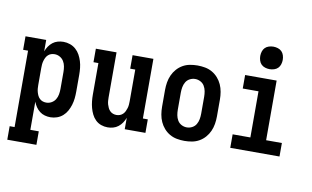

<svg xmlns="http://www.w3.org/2000/svg" viewBox="-92 -939 2184 1344"><g transform="rotate(10 1000.0 -267.5)"><path d="M28 215V119H63V-424H28V-520H175V-439Q182 -458 193.5 -475Q205 -492 221 -504.5Q237 -517 257 -522.5Q277 -528 297 -528Q321 -528 344 -520Q367 -512 385 -496Q403 -480 414.5 -459Q426 -438 433 -415Q440 -392 442.5 -368Q445 -344 445 -320V-200Q445 -176 442.5 -152Q440 -128 433 -105Q426 -82 414.5 -61Q403 -40 385 -24Q367 -8 344 0Q321 8 297 8Q277 8 257 2.5Q237 -3 221 -15.5Q205 -28 193.5 -45Q182 -62 175 -81V119H235V215ZM251 -88Q271 -88 288.5 -98Q306 -108 316 -124.5Q326 -141 329.5 -160.5Q333 -180 333 -200V-320Q333 -340 329.5 -359.5Q326 -379 316 -395.5Q306 -412 288.5 -422Q271 -432 251 -432Q238 -432 226 -428Q214 -424 204.5 -415Q195 -406 189.5 -394.5Q184 -383 180.5 -370.5Q177 -358 176 -345.5Q175 -333 175 -320V-200Q175 -187 176 -174.5Q177 -162 180.5 -149.5Q184 -137 189.5 -125.5Q195 -114 204.5 -105Q214 -96 226 -92Q238 -88 251 -88Z M704 8Q680 8 657.5 0Q635 -8 618 -24.5Q601 -41 590.5 -62.5Q580 -84 574 -106.5Q568 -129 565.5 -152.5Q563 -176 563 -200V-424H528V-520H675V-200Q675 -187 676 -174.5Q677 -162 680.5 -150Q684 -138 689.5 -126.5Q695 -115 704 -106Q713 -97 725 -92.5Q737 -88 750 -88Q763 -88 775 -92.5Q787 -97 796 -106Q805 -115 810.5 -126.5Q816 -138 819.5 -150Q823 -162 824 -174.5Q825 -187 825 -200V-424H789V-520H937V-96H972V0H825V-81Q818 -62 806.5 -45Q795 -28 779 -15.5Q763 -3 743.5 2.5Q724 8 704 8Z M1250 8Q1223 8 1196 3Q1169 -2 1145.5 -15.5Q1122 -29 1104 -49.5Q1086 -70 1075 -94.5Q1064 -119 1059.5 -146Q1055 -173 1055 -200V-320Q1055 -347 1059.5 -374Q1064 -401 1075 -425.5Q1086 -450 1104 -470.5Q1122 -491 1145.5 -504.5Q1169 -518 1196 -523Q1223 -528 1250 -528Q1277 -528 1304 -523Q1331 -518 1354.5 -504.5Q1378 -491 1396 -470.5Q1414 -450 1425 -425.5Q1436 -401 1440.5 -374Q1445 -347 1445 -320V-200Q1445 -173 1440.5 -146Q1436 -119 1425 -94.5Q1414 -70 1396 -49.5Q1378 -29 1354.5 -15.5Q1331 -2 1304 3Q1277 8 1250 8ZM1250 -88Q1270 -88 1288 -97.5Q1306 -107 1316 -124Q1326 -141 1329.5 -160.5Q1333 -180 1333 -200V-320Q1333 -340 1329.5 -359.5Q1326 -379 1316 -396Q1306 -413 1288 -422.5Q1270 -432 1250 -432Q1230 -432 1212 -422.5Q1194 -413 1184 -396Q1174 -379 1170.5 -359.5Q1167 -340 1167 -320V-200Q1167 -180 1170.5 -160.5Q1174 -141 1184 -124Q1194 -107 1212 -97.5Q1230 -88 1250 -88Z M1575 0V-96H1701V-424H1589V-520H1813V-96H1925V0ZM1750 -590Q1734 -590 1718 -595Q1702 -600 1691 -611Q1680 -622 1675 -638Q1670 -654 1670 -670Q1670 -686 1675 -702Q1680 -718 1691 -729Q1702 -740 1718 -745Q1734 -750 1750 -750Q1766 -750 1782 -745Q1798 -740 1809 -729Q1820 -718 1825 -702Q1830 -686 1830 -670Q1830 -654 1825 -638Q1820 -622 1809 -611Q1798 -600 1782 -595Q1766 -590 1750 -590Z"/></g></svg>

Font: Iosevka Curly Slab
Style: Bold
Weight: 700
Monospace: yes
Designer: Belleve Invis
Foundry: Belleve Invis
Version: Version 22.1.2; ttfautohint (v1.8.4)